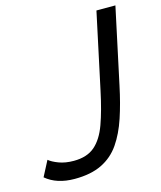

<svg xmlns="http://www.w3.org/2000/svg" viewBox="-148 -789 740 880"><g transform="rotate(-15 222.0 -349.0)"><path d="M98 11Q13 11 -39 -33L-1 -106Q14 -93 44.5 -81.5Q75 -70 115 -70Q178 -70 215 -102Q252 -134 274.5 -196.5Q297 -259 316 -349L393 -709H483L406 -349Q389 -268 367 -202Q345 -136 312 -88Q279 -40 227 -14.5Q175 11 98 11Z"/></g></svg>

Font: Raleway Medium
Style: Italic
Weight: 500
Italic angle: -12°
Designer: Matt McInerney, Pablo Impallari, Rodrigo Fuenzalida
Foundry: Matt McInerney, Pablo Impallari, Rodrigo Fuenzalida
Version: Version 4.026